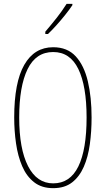

<svg xmlns="http://www.w3.org/2000/svg" viewBox="-20 -970 551 1000"><path d="M457 -358Q457 -286 448 -219.5Q439 -153 416.5 -101.5Q394 -50 355.5 -20Q317 10 257 10Q197 10 157.5 -21Q118 -52 95.5 -104.5Q73 -157 63.5 -223Q54 -289 54 -358Q54 -541 106.5 -632.5Q159 -724 257 -724Q331 -724 374.5 -676.5Q418 -629 437.5 -546.5Q457 -464 457 -358ZM80 -358Q80 -195 126 -105Q172 -15 257 -15Q345 -15 388 -103Q431 -191 431 -358Q431 -522 388 -610.5Q345 -699 257 -699Q167 -699 123.5 -609.5Q80 -520 80 -358ZM357 -943Q341 -919 318.5 -891Q296 -863 273 -837.5Q250 -812 230 -793H216V-805Q250 -845 276 -878Q302 -911 327 -950H357Z"/></svg>

Font: Noto Sans Hebrew ExtraCondensed Thin
Style: Regular
Weight: 100
Width: 2
Designer: Monotype Design Team
Foundry: Monotype Imaging Inc.
Version: Version 2.004; ttfautohint (v1.8.4.7-5d5b)